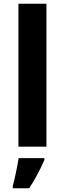

<svg xmlns="http://www.w3.org/2000/svg" viewBox="-20 -780 345 1021"><path d="M78 -760H227V0H78ZM48 208Q55 185 64.5 139Q74 93 79 61H216V71Q178 157 135 221H48Z"/></svg>

Font: OpenSansMMV
Style: Bold
Weight: 700
Foundry: Ascender Corporation
Version: Version 4.001